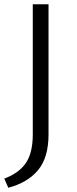

<svg xmlns="http://www.w3.org/2000/svg" viewBox="-23 -678 364 902"><path d="M131 -658H205V-47Q205 62 156 121Q107 180 16 204L-3 161Q65 136 98 88.5Q131 41 131 -47Z"/></svg>

Font: Ysabeau
Style: Regular
Weight: 400
Designer: Christian Thalmann (Catharsis Fonts)
Version: Version 0.003